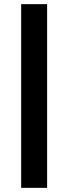

<svg xmlns="http://www.w3.org/2000/svg" viewBox="-20 -725 329 925"><path d="M82 180V-705H207V180Z"/></svg>

Font: NunitoSans3
Style: Bold
Weight: 700
Designer: Vernon Adams
Foundry: Vernon Adams
Version: Version 3.101;gftools[0.9.27]